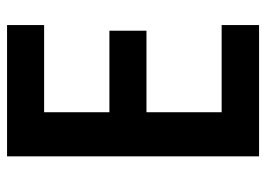

<svg xmlns="http://www.w3.org/2000/svg" viewBox="-125 -629 754 544"><g transform="rotate(-90 252.0 -357.0)"><path d="M453 0V-106H206V-319H437V-424H206V-609H453V-714H81V0Z"/></g></svg>

Font: Noto Sans Lao Looped SemiCondensed SemiBold
Style: Regular
Weight: 600
Width: 4
Designer: Mark Frömberg, Ben Mitchell
Foundry: The Fontpad Ltd
Version: Version 1.002